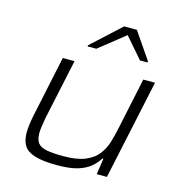

<svg xmlns="http://www.w3.org/2000/svg" viewBox="-110 -839 900 947"><g transform="rotate(15 340.5 -365.5)"><path d="M265 8Q193 8 152 -4.5Q111 -17 95 -42.5Q79 -68 79 -109Q79 -127 82 -150.5Q85 -174 90 -198L156 -510H216L151 -206Q147 -183 143.5 -161Q140 -139 140 -123Q140 -89 153.5 -72Q167 -55 198.5 -49Q230 -43 283 -43Q352 -43 393.5 -60Q435 -77 458 -106Q481 -135 492 -171Q503 -207 511 -245L567 -510H627L518 0H466L478 -82H473Q458 -57 433.5 -36.5Q409 -16 369.5 -4Q330 8 265 8ZM259 -597 260 -603 408 -739H473L566 -603L565 -597H527L436 -702L304 -597Z"/></g></svg>

Font: Saira Expanded Light
Style: Italic
Weight: 300
Width: 7
Italic angle: -12°
Designer: Hector Gatti with collaboration of the Omnibus-Type team
Foundry: Omnibus-Type
Version: Version 1.101